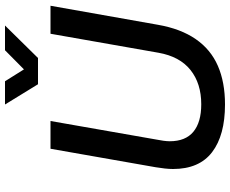

<svg xmlns="http://www.w3.org/2000/svg" viewBox="-96 -812 920 768"><g transform="rotate(-90 364.0 -428.0)"><path d="M330 12Q207 12 139.5 -39.5Q72 -91 72 -196Q72 -211 74 -229Q76 -247 79 -265L153 -686H264L189 -258Q187 -249 185 -234.5Q183 -220 183 -209Q183 -146 221 -114.5Q259 -83 331 -83Q414 -83 468 -126Q522 -169 537 -254L613 -686H725L649 -257Q633 -165 591.5 -105Q550 -45 484.5 -16.5Q419 12 330 12ZM646 -868 516 -736H411L330 -868H423L490 -761L440 -762L547 -868Z"/></g></svg>

Font: Archivo SemiBold Medium
Style: Italic
Weight: 500
Italic angle: -10°
Version: Version 2.001